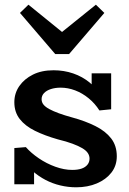

<svg xmlns="http://www.w3.org/2000/svg" viewBox="-20 -783 549 817"><path d="M304 14Q270 14 236.5 6Q203 -2 173.5 -17.5Q144 -33 119 -55Q94 -77 76 -105L125 -106V1H41V-153L90 -157Q112 -132 145 -109.5Q178 -87 215.5 -73.5Q253 -60 287 -60Q311 -60 327 -65.5Q343 -71 352 -82Q361 -93 361 -108Q361 -121 353.5 -132Q346 -143 330 -152.5Q314 -162 288.5 -171.5Q263 -181 226 -190Q170 -206 128.5 -226.5Q87 -247 64 -276.5Q41 -306 41 -348Q41 -386 62 -416.5Q83 -447 120 -465.5Q157 -484 208 -484Q252 -484 291.5 -470.5Q331 -457 362.5 -431Q394 -405 414 -367L370 -366V-471H453V-318L403 -313Q384 -343 357 -365Q330 -387 299.5 -398.5Q269 -410 238 -410Q215 -410 196.5 -404Q178 -398 167.5 -387Q157 -376 157 -361Q157 -348 165 -338Q173 -328 189.5 -319Q206 -310 230.5 -301Q255 -292 288 -283Q343 -268 386 -246.5Q429 -225 453 -194Q477 -163 477 -118Q477 -78 454 -48.5Q431 -19 392 -2.5Q353 14 304 14ZM388 -763 424 -728 274 -553H215L65 -728L101 -763L244 -647Z"/></svg>

Font: BioRhyme SemiBold
Style: Regular
Weight: 600
Designer: Aoife Mooney
Foundry: Aoife Mooney Type
Version: Version 1.600;gftools[0.9.33]